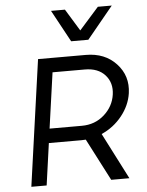

<svg xmlns="http://www.w3.org/2000/svg" viewBox="-60 -953 765 1001"><g transform="rotate(-5 322.5 -452.5)"><path d="M405.8 -660.2Q505.4 -660.2 564.9 -595.9Q624.5 -531.7 611.8 -441.9Q602.5 -378.4 559.1 -324.2Q515.6 -270 452.1 -242.2L576.2 0H481L367.2 -220.2Q360.4 -219.2 344.2 -219.2H173.8L143.1 0H63L155.8 -660.2ZM184.1 -293.9H353Q421.9 -293.9 470.5 -337.2Q519 -380.4 527.8 -441.9Q536.6 -502.9 500 -543.9Q463.4 -585 394 -585H225.1ZM245.1 -904.8H317.9L388.2 -790L490.2 -904.8H563L425.8 -737.8H335.9Z"/></g></svg>

Font: Human Sans
Style: Italic
Weight: 400
Italic angle: -8°
Designer: Tim Radville
Foundry: Continuum
Version: Version 1.000;FEAKit 1.0